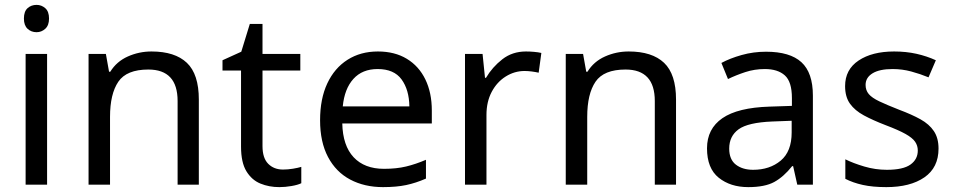

<svg xmlns="http://www.w3.org/2000/svg" viewBox="-20 -757 3912 787"><path d="M130 -737Q150 -737 165.5 -723.5Q181 -710 181 -681Q181 -653 165.5 -639Q150 -625 130 -625Q108 -625 93 -639Q78 -653 78 -681Q78 -710 93 -723.5Q108 -737 130 -737ZM173 -536V0H85V-536Z M601 -546Q697 -546 746 -499.5Q795 -453 795 -349V0H708V-343Q708 -472 588 -472Q499 -472 465 -422Q431 -372 431 -278V0H343V-536H414L427 -463H432Q458 -505 504 -525.5Q550 -546 601 -546Z M1140 -62Q1160 -62 1181 -65.5Q1202 -69 1215 -73V-6Q1201 1 1175 5.5Q1149 10 1125 10Q1083 10 1047.5 -4.5Q1012 -19 990 -55Q968 -91 968 -156V-468H892V-510L969 -545L1004 -659H1056V-536H1211V-468H1056V-158Q1056 -109 1079.5 -85.5Q1103 -62 1140 -62Z M1529 -546Q1598 -546 1647.5 -516Q1697 -486 1723.5 -431.5Q1750 -377 1750 -304V-251H1383Q1385 -160 1429.5 -112.5Q1474 -65 1554 -65Q1605 -65 1644.5 -74.5Q1684 -84 1726 -102V-25Q1685 -7 1645 1.5Q1605 10 1550 10Q1474 10 1415.5 -21Q1357 -52 1324.5 -113.5Q1292 -175 1292 -264Q1292 -352 1321.5 -415Q1351 -478 1404.5 -512Q1458 -546 1529 -546ZM1528 -474Q1465 -474 1428.5 -433.5Q1392 -393 1385 -321H1658Q1657 -389 1626 -431.5Q1595 -474 1528 -474Z M2136 -546Q2151 -546 2168.5 -544.5Q2186 -543 2199 -540L2188 -459Q2175 -462 2159.5 -464Q2144 -466 2130 -466Q2089 -466 2053 -443.5Q2017 -421 1995.5 -380.5Q1974 -340 1974 -286V0H1886V-536H1958L1968 -438H1972Q1998 -482 2039 -514Q2080 -546 2136 -546Z M2557 -546Q2653 -546 2702 -499.5Q2751 -453 2751 -349V0H2664V-343Q2664 -472 2544 -472Q2455 -472 2421 -422Q2387 -372 2387 -278V0H2299V-536H2370L2383 -463H2388Q2414 -505 2460 -525.5Q2506 -546 2557 -546Z M3120 -545Q3218 -545 3265 -502Q3312 -459 3312 -365V0H3248L3231 -76H3227Q3192 -32 3153.5 -11Q3115 10 3047 10Q2974 10 2926 -28.5Q2878 -67 2878 -149Q2878 -229 2941 -272.5Q3004 -316 3135 -320L3226 -323V-355Q3226 -422 3197 -448Q3168 -474 3115 -474Q3073 -474 3035 -461.5Q2997 -449 2964 -433L2937 -499Q2972 -518 3020 -531.5Q3068 -545 3120 -545ZM3146 -259Q3046 -255 3007.5 -227Q2969 -199 2969 -148Q2969 -103 2996.5 -82Q3024 -61 3067 -61Q3135 -61 3180 -98.5Q3225 -136 3225 -214V-262Z M3827 -148Q3827 -70 3769 -30Q3711 10 3613 10Q3557 10 3516.5 1Q3476 -8 3445 -24V-104Q3477 -88 3522.5 -74.5Q3568 -61 3615 -61Q3682 -61 3712 -82.5Q3742 -104 3742 -140Q3742 -160 3731 -176Q3720 -192 3691.5 -208Q3663 -224 3610 -244Q3558 -264 3521 -284Q3484 -304 3464 -332Q3444 -360 3444 -404Q3444 -472 3499.5 -509Q3555 -546 3645 -546Q3694 -546 3736.5 -536.5Q3779 -527 3816 -510L3786 -440Q3752 -454 3715 -464Q3678 -474 3639 -474Q3585 -474 3556.5 -456.5Q3528 -439 3528 -409Q3528 -387 3541 -371.5Q3554 -356 3584.5 -341.5Q3615 -327 3666 -307Q3717 -288 3753 -268Q3789 -248 3808 -219.5Q3827 -191 3827 -148Z"/></svg>

Font: Noto Sans Syloti Nagri
Style: Regular
Weight: 400
Designer: Monotype Design Team
Foundry: Monotype Imaging Inc.
Version: Version 2.003; ttfautohint (v1.8.4.7-5d5b)